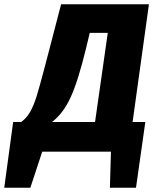

<svg xmlns="http://www.w3.org/2000/svg" viewBox="-82 -715 727 905"><path d="M543 -140H603L559 170H436L441 0H117L61 170H-62L-20 -140H18Q44 -159 60.5 -188.5Q77 -218 90.5 -261Q104 -304 129 -400L148 -472L206 -695H620ZM426 -560H341L324 -489Q286 -332 250.5 -255.5Q215 -179 163 -140H366Z"/></svg>

Font: Trujillo ExtraBold
Style: Italic
Weight: 800
Italic angle: -8°
Designer: Fira Sans original fonts by bBox Type GmbH, Carrois Corporate GbR, & Edenspiekermann AG / Changes by Cristiano Sobral
Foundry: Fira Sans original fonts by bBox Type GmbH, Carrois Corporate GbR, & Edenspiekermann AG / Changes by Cristiano Sobral
Version: Version 4.301;July 28, 2020;FontCreator 13.0.0.2655 64-bit